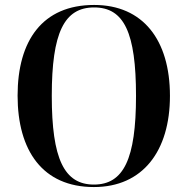

<svg xmlns="http://www.w3.org/2000/svg" viewBox="-20 -745 758 775"><path d="M359 10C556 10 666 -135 666 -358C666 -584 557 -725 360 -725C152 -725 51 -582 51 -359C51 -137 152 10 359 10ZM359 0C239 0 189 -104 189 -358C189 -613 239 -715 360 -715C481 -715 529 -613 529 -358C529 -103 479 0 359 0Z"/></svg>

Font: Noto Serif Display SemiCondensed SemiBold
Style: Regular
Weight: 600
Width: 4
Designer: Monotype Design Team
Foundry: Monotype Imaging Inc.
Version: Version 2.009